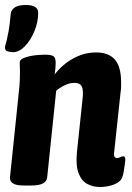

<svg xmlns="http://www.w3.org/2000/svg" viewBox="-24 -741 529 769"><path d="M377 8Q349 8 326 -4Q303 -16 291 -46.5Q279 -77 284 -130L307 -348Q308 -354 308 -359.5Q308 -365 308 -370Q308 -390 300.5 -399.5Q293 -409 273 -409Q254 -409 233 -398.5Q212 -388 201 -377L165 -31Q162 2 102 2H72Q41 2 28 -6.5Q15 -15 16 -31L49 -349Q52 -375 54 -399Q56 -423 56 -453Q56 -462 55.5 -471Q55 -480 55 -491Q55 -501 67.5 -507Q80 -513 97.5 -516.5Q115 -520 131.5 -521Q148 -522 156 -522Q182 -522 190.5 -515.5Q199 -509 199 -490Q199 -468 195 -443Q227 -484 270.5 -507.5Q314 -531 361 -531Q411 -531 436 -502.5Q461 -474 461 -412Q461 -403 461 -393Q461 -383 459 -372L433 -129Q430 -108 446 -108Q451 -108 458 -111.5Q465 -115 469 -115Q475 -115 477 -108.5Q479 -102 476 -84Q474 -70 472 -56.5Q470 -43 466 -32Q460 -13 433.5 -2.5Q407 8 377 8ZM28 -532Q16 -532 6 -535.5Q-4 -539 -4 -550Q-4 -556 -2 -562Q0 -568 3 -580Q6 -592 10.5 -616.5Q15 -641 19 -686Q21 -702 35.5 -711.5Q50 -721 79 -721Q129 -721 129 -690Q129 -653 114 -616.5Q99 -580 76 -556Q53 -532 28 -532Z"/></svg>

Font: Asap Condensed
Style: Bold Italic
Weight: 700
Width: 3
Italic angle: -6°
Designer: Pablo Cosgaya
Foundry: Omnibus-Type
Version: Version 3.001; ttfautohint (v1.8.4.7-5d5b)